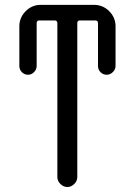

<svg xmlns="http://www.w3.org/2000/svg" viewBox="-20 -750 540 770"><path d="M57.6 -485.4V-644.5Q57.6 -679.7 83 -705.1Q108.4 -730.5 142.6 -730.5H357.4Q392.6 -730.5 418 -705.1Q443.4 -679.7 443.4 -644.5V-485.4Q443.4 -471.7 432.6 -460.9Q421.9 -450.2 407.7 -450.2Q393.6 -450.2 383.3 -460.4Q373 -470.7 373 -485.4V-657.2Q373 -668 362.3 -668H300.8Q290 -668 290 -657.2V-40Q290 -24.4 277.8 -12.2Q265.6 0 250 0Q234.4 0 222.2 -12.2Q210 -24.4 210 -40V-657.2Q210 -668 199.2 -668H137.7Q127 -668 127 -657.2V-485.4Q127 -471.7 116.7 -460.9Q106.4 -450.2 92.3 -450.2Q78.1 -450.2 67.9 -460.4Q57.6 -470.7 57.6 -485.4Z"/></svg>

Font: Rounded-X Mgen+ 1mn regular
Style: Regular
Weight: 400
Designer: [Source Han Sans]
Ryoko NISHIZUKA  (kana & ideographs); Paul D. Hunt (Latin, Greek & Cyrillic); Wenlong ZHANG  (bopomofo
Version: Version 1.059.20150602